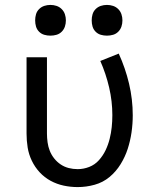

<svg xmlns="http://www.w3.org/2000/svg" viewBox="-20 -753 640 781"><path d="M296 8Q267 8 239 2Q211 -4 186 -17.5Q161 -31 141.5 -52Q122 -73 109.5 -99Q97 -125 92.5 -153Q88 -181 88 -210V-520H171V-210Q171 -192 173.5 -174Q176 -156 182.5 -139.5Q189 -123 200.5 -108.5Q212 -94 227 -84Q242 -74 259.5 -69.5Q277 -65 296 -65Q320 -65 343 -74Q366 -83 382.5 -101.5Q399 -120 409.5 -142Q420 -164 426 -188Q432 -212 434.5 -236Q437 -260 437 -285Q437 -341 424 -397Q411 -453 388 -505L463 -535Q490 -476 505 -412.5Q520 -349 520 -284Q520 -249 515 -214.5Q510 -180 499.5 -147.5Q489 -115 470.5 -85Q452 -55 425.5 -33Q399 -11 365 -1.5Q331 8 296 8ZM415 -608Q402 -608 390 -611.5Q378 -615 369 -624Q360 -633 356.5 -645Q353 -657 353 -670Q353 -683 356.5 -695Q360 -707 369 -716Q378 -725 390 -729Q402 -733 415 -733Q428 -733 440 -729Q452 -725 461 -716Q470 -707 474 -695Q478 -683 478 -670Q478 -657 474 -645Q470 -633 461 -624Q452 -615 440 -611.5Q428 -608 415 -608ZM185 -608Q172 -608 160 -611.5Q148 -615 139 -624Q130 -633 126.5 -645Q123 -657 123 -670Q123 -683 126.5 -695Q130 -707 139 -716Q148 -725 160 -729Q172 -733 185 -733Q198 -733 210 -729Q222 -725 231 -716Q240 -707 244 -695Q248 -683 248 -670Q248 -657 244 -645Q240 -633 231 -624Q222 -615 210 -611.5Q198 -608 185 -608Z"/></svg>

Font: Iosevka Aile
Style: Regular
Weight: 400
Designer: Belleve Invis
Foundry: Belleve Invis
Version: Version 28.0.1; ttfautohint (v1.8.4)